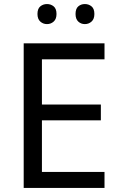

<svg xmlns="http://www.w3.org/2000/svg" viewBox="-20 -928 596 948"><path d="M496 0H97V-714H496V-635H187V-412H478V-334H187V-79H496ZM165 -859Q165 -885 179 -896.5Q193 -908 212 -908Q231 -908 245 -896.5Q259 -885 259 -859Q259 -834 245 -821.5Q231 -809 212 -809Q193 -809 179 -821.5Q165 -834 165 -859ZM353 -859Q353 -885 366.5 -896.5Q380 -908 399 -908Q418 -908 432 -896.5Q446 -885 446 -859Q446 -834 432 -821.5Q418 -809 399 -809Q380 -809 366.5 -821.5Q353 -834 353 -859Z"/></svg>

Font: Noto Sans Bamum
Style: Regular
Weight: 400
Designer: Monotype Design Team
Foundry: Monotype Imaging Inc.
Version: Version 2.001